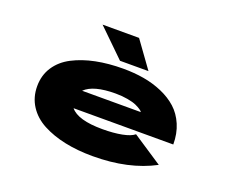

<svg xmlns="http://www.w3.org/2000/svg" viewBox="-116 -890 1283 1083"><g transform="rotate(20 525.0 -348.0)"><path d="M661.5 -547.5H490.5L328.5 -705.5H547.5ZM897 -70.5Q744.5 11 529 11Q438 11 361.8 -5Q285.5 -21 226.2 -52.5Q167 -84 133.8 -135.5Q100.5 -187 100.5 -253.5Q100.5 -319.5 133.8 -370Q167 -420.5 226 -451Q285 -481.5 360.2 -496.8Q435.5 -512 524.5 -512Q590 -512 648.2 -502Q706.5 -492 759.8 -469Q813 -446 851.2 -411.5Q889.5 -377 912 -324.5Q934.5 -272 934.5 -206.5H336Q381 -151 529 -151Q595.5 -151 645.5 -160.8Q695.5 -170.5 717.5 -189ZM531 -365.5Q398 -365.5 347.5 -315.5H700Q698 -320.5 687 -328.2Q676 -336 656.8 -344.8Q637.5 -353.5 604 -359.5Q570.5 -365.5 531 -365.5Z"/></g></svg>

Font: League Mono Extended ExtraBold
Style: Regular
Weight: 800
Width: 9
Designer: Tyler Finck
Foundry: The League of Moveable Type / Tyler Finck
Version: Version 2.210